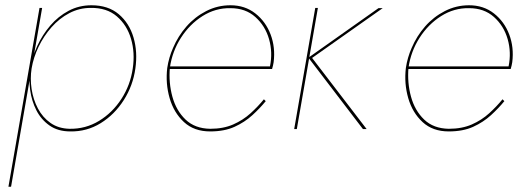

<svg xmlns="http://www.w3.org/2000/svg" viewBox="-20 -490 1993 729"><path d="M12 219 130 -460H140L22 219ZM494 -230Q485 -165 450 -110Q415 -55 362.5 -22.5Q310 10 247 9Q200 9 168 -13.5Q136 -36 118 -71.5Q100 -107 94.5 -148.5Q89 -190 95 -230Q102 -273 121.5 -315.5Q141 -358 171 -393Q201 -428 240.5 -449Q280 -470 327 -470Q391 -470 431 -436Q471 -402 487 -347.5Q503 -293 494 -230ZM484 -230Q493 -290 477.5 -342.5Q462 -395 423.5 -428Q385 -461 324 -460Q281 -460 243 -440Q205 -420 175.5 -386.5Q146 -353 126.5 -312.5Q107 -272 100 -230Q94 -192 100 -152Q106 -112 124 -78Q142 -44 172 -23Q202 -2 244 -1Q305 0 356 -31Q407 -62 441 -114.5Q475 -167 484 -230Z M623 -238H1005Q1016 -291 1001.5 -341.5Q987 -392 949.5 -425.5Q912 -459 855 -459Q798 -460 749 -429Q700 -398 667 -346.5Q634 -295 625 -233Q620 -176 634.5 -123Q649 -70 684.5 -36Q720 -2 778 -1Q828 -1 865.5 -17.5Q903 -34 931.5 -60Q960 -86 982 -113L989 -106Q967 -79 938 -52.5Q909 -26 870.5 -8.5Q832 9 778 9Q717 9 678.5 -26.5Q640 -62 624 -117.5Q608 -173 615 -232Q618 -252 623.5 -271Q629 -290 637 -308Q656 -353 688 -389.5Q720 -426 763 -448Q806 -470 855 -470Q910 -470 949.5 -439Q989 -408 1007.5 -359Q1026 -310 1019 -254Q1018 -248 1016.5 -241Q1015 -234 1013 -228H622Z M1187 -460 1107 0H1097L1177 -460ZM1433 -459 1165 -270 1372 0H1358L1151 -271L1417 -459Z M1529 -238H1911Q1922 -291 1907.5 -341.5Q1893 -392 1855.5 -425.5Q1818 -459 1761 -459Q1704 -460 1655 -429Q1606 -398 1573 -346.5Q1540 -295 1531 -233Q1526 -176 1540.5 -123Q1555 -70 1590.5 -36Q1626 -2 1684 -1Q1734 -1 1771.5 -17.5Q1809 -34 1837.5 -60Q1866 -86 1888 -113L1895 -106Q1873 -79 1844 -52.5Q1815 -26 1776.5 -8.5Q1738 9 1684 9Q1623 9 1584.5 -26.5Q1546 -62 1530 -117.5Q1514 -173 1521 -232Q1524 -252 1529.5 -271Q1535 -290 1543 -308Q1562 -353 1594 -389.5Q1626 -426 1669 -448Q1712 -470 1761 -470Q1816 -470 1855.5 -439Q1895 -408 1913.5 -359Q1932 -310 1925 -254Q1924 -248 1922.5 -241Q1921 -234 1919 -228H1528Z"/></svg>

Font: Jost Thin
Style: Italic
Weight: 200
Italic angle: -5°
Version: Version 3.710